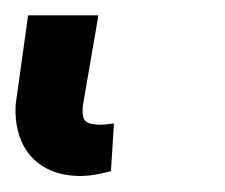

<svg xmlns="http://www.w3.org/2000/svg" viewBox="-50 29 290 248"><path d="M-13.7 48.8H77.1L57.1 165Q55.7 177.7 58.8 183.3Q62 189 74.7 189.9Q80.6 190.4 86.2 189.7Q91.8 189 97.2 188.5L93.3 250Q83 252.9 73 254.6Q63 256.3 52.2 256.3Q24.9 255.9 5.9 244.1Q-13.2 232.4 -22.2 211.7Q-31.2 190.9 -29.8 164.1Z"/></svg>

Font: Roboto Black
Style: Italic
Weight: 900
Italic angle: -12°
Designer: Christian Robertson
Foundry: Google
Version: Version 3.0; 2020